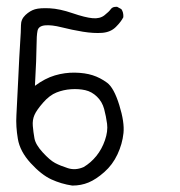

<svg xmlns="http://www.w3.org/2000/svg" viewBox="-20 -460 540 577"><path d="M197.3 97.7Q164.1 92.8 134.3 79.1Q104.5 65.4 72.3 30.3Q40 -4.9 33.7 -42.5Q27.3 -80.1 29.3 -113.3Q31.2 -146.5 34.7 -220.7Q38.1 -294.9 40.5 -330.6Q43 -366.2 43 -384.3Q43 -402.3 56.6 -415Q70.3 -427.7 85 -432.1Q99.6 -436.5 129.4 -435.1Q159.2 -433.6 197.8 -420.4Q236.3 -407.2 258.3 -405.3Q280.3 -403.3 293.9 -414.1Q307.6 -424.8 313 -432.6Q318.4 -440.4 332 -439.5L344.7 -432.6Q351.6 -422.9 350.6 -408.2Q343.8 -394.5 328.1 -378.9Q312.5 -363.3 287.1 -361.3Q261.7 -359.4 229 -364.7Q196.3 -370.1 165.5 -377.9Q134.8 -385.7 115.2 -383.8Q95.7 -381.8 92.8 -367.7Q89.8 -353.5 89.8 -321.8Q89.8 -290 85 -202.1Q115.2 -224.6 145 -233.4Q174.8 -242.2 205.1 -241.7Q235.4 -241.2 258.3 -233.9Q281.2 -226.6 301.8 -211.4Q322.3 -196.3 338.4 -144.5Q354.5 -92.8 351.1 -60.1Q347.7 -27.3 333 3.9Q318.4 35.2 293.5 57.1Q268.6 79.1 246.1 88.4Q223.6 97.7 197.3 97.7ZM231.4 42Q252.9 29.3 269.5 8.8Q286.1 -11.7 295.4 -38.6Q304.7 -65.4 301.8 -87.9Q298.8 -110.4 293 -132.3Q287.1 -154.3 271.5 -169.4Q255.9 -184.6 236.3 -189Q216.8 -193.4 193.8 -191.9Q170.9 -190.4 149.9 -182.1Q128.9 -173.8 109.4 -151.4Q89.8 -128.9 83.5 -114.3Q77.1 -99.6 78.6 -81.5Q80.1 -63.5 83.5 -44.4Q86.9 -25.4 108.4 -2Q129.9 21.5 145.5 29.8Q161.1 38.1 184.1 45.4Q207 52.7 231.4 42Z"/></svg>

Font: JasonHandwriting1
Style: Regular
Weight: 400
Version: Version 1.48.20